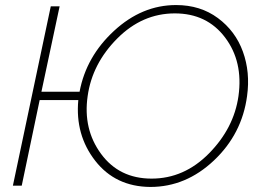

<svg xmlns="http://www.w3.org/2000/svg" viewBox="-20 -735 1033 760"><path d="M677 -715Q773 -715 842.5 -663.5Q912 -612 941.5 -530.5Q971 -449 958 -355Q938 -205 827 -100Q716 5 575 5Q437 4 357 -98.5Q277 -201 290 -339H137L66 0H31L181 -710H216L144 -372H295Q321 -511 431.5 -613Q542 -715 677 -715ZM924 -355Q943 -491 871 -586.5Q799 -682 672 -682Q543 -682 444 -582.5Q345 -483 327 -355Q308 -224 380 -126Q452 -28 580 -28Q709 -28 807.5 -128Q906 -228 924 -355Z"/></svg>

Font: Raleway-v4020 ExtraLight
Style: Italic
Weight: 275
Italic angle: -12°
Designer: Matt McInerney, Pablo Impallari, Rodrigo Fuenzalida
Foundry: Matt McInerney, Pablo Impallari, Rodrigo Fuenzalida
Version: Version 4.020;PS 004.020;hotconv 1.0.88;makeotf.lib2.5.64775